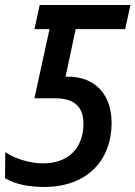

<svg xmlns="http://www.w3.org/2000/svg" viewBox="-29 -734 539 764"><path d="M147 10C311 10 415 -89 415 -246C415 -353 354 -429 241 -429H232L272 -618H469L490 -714H129L108 -618H168L108 -343H190C262 -343 303 -313 303 -242C303 -144 242 -84 143 -84C90 -84 31 -102 -8 -129L-9 -25C32 0 89 10 147 10Z"/></svg>

Font: Noto Sans Display SemiCondensed Medium
Style: Italic
Weight: 500
Width: 4
Italic angle: -12°
Designer: Monotype Design Team
Foundry: Monotype Imaging Inc.
Version: Version 1.900